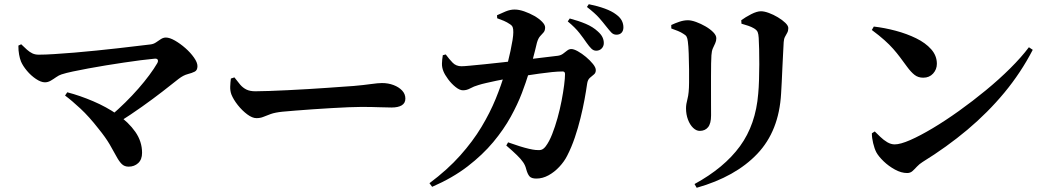

<svg xmlns="http://www.w3.org/2000/svg" viewBox="-20 -831 5020 919"><path d="M68 -612.8 81.5 -619.1Q96.6 -604.5 109.2 -593.1Q121.9 -581.8 135 -575.5Q148.1 -569.3 165.1 -569.3Q196.6 -569.3 240.9 -572.2Q285.3 -575.1 336.7 -579.2Q388.1 -583.4 441.5 -589Q494.9 -594.5 544.4 -600Q593.9 -605.6 634.6 -610.6Q675.2 -615.6 700 -618.3Q715 -620 727 -628.3Q738.9 -636.5 750.2 -643.9Q761.6 -651.3 774.2 -651.3Q791.9 -651.3 817.2 -636.9Q842.5 -622.4 867.3 -600.7Q892 -579 908.5 -555.4Q925.1 -531.9 925.1 -514.4Q925.1 -494.6 912 -488.1Q898.8 -481.5 878.4 -476.2Q857.9 -470.9 835.7 -454Q802.2 -427.2 757.7 -392.8Q713.3 -358.4 659.8 -320.4Q606.4 -282.4 545.7 -244.1L509 -275.9Q546 -307.3 579.7 -340.6Q613.4 -373.9 642.4 -407Q671.5 -440.2 694.5 -471.3Q717.6 -502.4 732.6 -528.3Q738.3 -538.5 734.9 -545Q731.4 -551.6 719.5 -550.1Q691.1 -547.6 653.1 -542.7Q615.1 -537.7 572.4 -531.4Q529.7 -525 486.4 -518Q443.2 -511 402.8 -503.4Q362.4 -495.8 329.2 -488.9Q296 -481.9 274.7 -475Q262.2 -471.1 248.9 -461.7Q235.7 -452.3 222.4 -444.6Q209.2 -437 195.1 -437Q176.2 -437 152.2 -453.1Q128.2 -469.1 108.7 -492.5Q89.3 -515.8 80.4 -536.8Q74.9 -550.6 71.4 -569.9Q67.8 -589.1 68 -612.8ZM302 -389.3Q362.9 -373.4 426.1 -346.4Q489.3 -319.5 542.4 -282.7Q595.5 -245.9 627.8 -199.8Q660 -153.6 660 -99.4Q660 -67.5 641.5 -50.4Q622.9 -33.3 595.7 -33.3Q575.5 -33.3 562.6 -46.1Q549.8 -58.8 537 -82.8Q524.3 -106.8 504.8 -140.1Q485.3 -173.4 451.2 -215.3Q406.4 -272.8 365.3 -311Q324.2 -349.3 291.4 -373.7Z M1102 -460.6Q1116.8 -440.9 1129.6 -425.9Q1142.4 -410.9 1159.3 -402.5Q1176.2 -394.1 1202.2 -394.1Q1229 -394.1 1269.7 -395.6Q1310.3 -397.1 1357.9 -399.4Q1405.5 -401.6 1454.2 -404.6Q1502.9 -407.6 1546.8 -410.6Q1590.6 -413.6 1623.5 -416.1Q1656.5 -418.6 1671.6 -419.4Q1721.6 -423.8 1755.7 -428.7Q1789.9 -433.5 1808.2 -433.5Q1838.5 -433.5 1863.9 -423.8Q1889.3 -414.1 1904.8 -397.6Q1920.3 -381.1 1920.3 -359.1Q1920.3 -337.5 1903 -326.9Q1885.7 -316.4 1853.9 -316.4Q1824.6 -316.4 1793.1 -317.8Q1761.7 -319.2 1708.5 -319.2Q1685.7 -319.2 1648.3 -317.7Q1610.9 -316.2 1565.7 -313.5Q1520.6 -310.9 1476 -307.8Q1431.5 -304.6 1393.3 -301.6Q1355.1 -298.6 1332.4 -296.4Q1296.4 -292.6 1276.1 -285.3Q1255.7 -278.1 1241 -271.8Q1226.2 -265.5 1207.4 -265.5Q1187.6 -265.5 1163.3 -283.7Q1138.9 -301.9 1118.1 -328.2Q1097.3 -354.6 1087.6 -378.8Q1081.2 -396.2 1081.9 -416.6Q1082.7 -436.9 1085.1 -455Z M2787.7 -626.2Q2773.9 -646.6 2753.5 -672.9Q2733.1 -699.1 2697.5 -728.6L2707.1 -742.5Q2749.5 -731.3 2783.9 -716.8Q2818.2 -702.2 2841.1 -680.8Q2857.4 -666.4 2863.7 -652.8Q2870.1 -639.2 2870.1 -624.9Q2870.1 -609.5 2859.8 -598.9Q2849.6 -588.3 2833.5 -588.3Q2820.8 -588.3 2810.4 -598.5Q2800.1 -608.6 2787.7 -626.2ZM2880.6 -705.7Q2866.9 -723.5 2847.8 -745.3Q2828.6 -767.2 2789.3 -797.7L2798.2 -810.9Q2841 -802.2 2874.6 -790Q2908.2 -777.7 2928.8 -762Q2948.1 -747.9 2956 -732.6Q2963.9 -717.2 2963.9 -700Q2963.9 -683.9 2955.1 -674.4Q2946.3 -664.9 2930.5 -664.9Q2915.8 -664.9 2905.6 -675.9Q2895.4 -686.9 2880.6 -705.7ZM2359 -758.1Q2376.9 -766.7 2399.8 -776.1Q2422.8 -785.6 2443.5 -785.3Q2464.3 -785.3 2489.5 -776.5Q2514.7 -767.7 2537.5 -754.8Q2560.2 -741.8 2574.7 -726.9Q2589.2 -712.1 2589.2 -699.7Q2589.2 -684.2 2581.6 -675.7Q2574.1 -667.3 2565 -657.4Q2556 -647.4 2550 -626.5Q2546.3 -610.7 2540.6 -587.7Q2534.8 -564.8 2527.4 -537Q2519.9 -509.2 2509.8 -477.5Q2498.2 -439.1 2478.1 -385.9Q2457.9 -332.6 2424.7 -272.2Q2391.5 -211.8 2340.9 -150.9Q2290.2 -90.1 2218.5 -34.8Q2146.7 20.5 2048.5 63.2L2035.6 45.9Q2121.9 -18.5 2182.6 -86.6Q2243.3 -154.7 2284.4 -223.1Q2325.5 -291.6 2352.4 -357.4Q2379.3 -423.2 2396.7 -483Q2403.9 -505.1 2410.7 -532.6Q2417.5 -560.1 2423.5 -587.6Q2429.4 -615.1 2433.2 -638.7Q2436.9 -662.2 2436.9 -676Q2437.2 -692.2 2434 -700.6Q2430.9 -709 2420.8 -715.2Q2407.8 -724.3 2391.7 -731.3Q2375.6 -738.2 2359.7 -743.6ZM2403.3 -134.5 2411.9 -149.7Q2441.6 -139.2 2467.1 -131.1Q2492.6 -123.1 2512.1 -118.7Q2531.5 -114.3 2543.4 -113.2Q2562.7 -111 2572.5 -114.6Q2582.2 -118.1 2591.8 -130.4Q2608.9 -153 2622.9 -188.8Q2637 -224.5 2648.6 -266.2Q2660.1 -307.8 2668 -348.7Q2675.9 -389.7 2680.2 -423.6Q2684.5 -457.5 2684.5 -476.5Q2684.5 -488.9 2673.2 -488.9Q2651.9 -488.9 2622.8 -486.1Q2593.8 -483.2 2562.2 -478.7Q2530.6 -474.2 2499.7 -469.5Q2468.9 -464.8 2442.8 -460.3Q2425.8 -457.8 2402.6 -453.7Q2379.4 -449.7 2354.8 -444.3Q2330.1 -438.9 2307.7 -433.9Q2285.3 -428.9 2270 -423.9Q2247.7 -417.5 2231 -408.2Q2214.2 -398.8 2195.9 -398.8Q2180.2 -398.8 2160.6 -414.5Q2141 -430.1 2124.9 -451.8Q2108.8 -473.5 2102.1 -490.6Q2094.9 -508.7 2095.4 -526.9Q2095.9 -545.1 2099.5 -566.8L2113.5 -570.4Q2130.2 -547.7 2146.7 -530.8Q2163.2 -513.9 2188.8 -513.9Q2200.4 -513.9 2229.6 -516.7Q2258.8 -519.5 2300 -523.5Q2341.2 -527.5 2388.6 -533Q2436 -538.4 2483.8 -544Q2531.6 -549.6 2575.1 -555.1Q2618.6 -560.6 2650.3 -564.1Q2664.3 -566.1 2674.6 -573.6Q2684.9 -581.2 2694.4 -588.8Q2703.9 -596.3 2714.5 -596.3Q2726.4 -596.3 2745.8 -585.6Q2765.2 -574.8 2784.8 -558.4Q2804.4 -541.9 2818.1 -524.9Q2831.8 -507.9 2831.8 -495.3Q2831.8 -481.9 2822.8 -474.7Q2813.8 -467.4 2803.4 -458.4Q2793 -449.3 2790.3 -430.5Q2785.7 -397.5 2777.9 -355.1Q2770.1 -312.6 2758.5 -265.7Q2747 -218.7 2731.3 -172.5Q2715.6 -126.2 2694.8 -85.7Q2680.9 -57.9 2657.2 -32.6Q2633.6 -7.2 2605.3 8.2Q2577 23.7 2547.2 23.7Q2523.9 23.7 2514.5 13.1Q2505.1 2.5 2498.4 -22.2Q2494.2 -39.7 2483.9 -54.5Q2473.7 -69.4 2454.5 -88.2Q2435.4 -107 2403.3 -134.5Z M3314.7 67.8 3304.3 49.9Q3446.5 -27.8 3522 -131.4Q3597.5 -235 3609.2 -383Q3611.9 -410.9 3613 -447.9Q3614.2 -484.9 3614.3 -523.1Q3614.5 -561.3 3613.6 -594.9Q3612.7 -628.5 3611.5 -649.6Q3610.5 -667.2 3606.7 -677Q3603 -686.7 3589 -695.2Q3577.6 -702.1 3561.8 -707.5Q3546.1 -712.9 3529 -717.6L3528 -734.2Q3548.6 -749.4 3575.9 -763.3Q3603.2 -777.1 3622.2 -777.1Q3638.4 -777.1 3660.2 -769Q3682.1 -761 3703.5 -748.1Q3725 -735.2 3739.1 -721.5Q3753.2 -707.7 3753.2 -696.6Q3753.2 -683.7 3748.1 -674.3Q3743 -664.8 3737.5 -655Q3732.1 -645.2 3731.1 -629.6Q3730.1 -608.4 3728.3 -575.8Q3726.6 -543.2 3724.9 -507.4Q3723.1 -471.6 3721.8 -439Q3720.4 -406.3 3718.7 -383.3Q3708.8 -204 3604.5 -94.5Q3500.3 15.1 3314.7 67.8ZM3193.2 -694.7 3192.9 -711.3Q3211.3 -720.1 3232.3 -727.1Q3253.4 -734.1 3272.6 -734.1Q3289.2 -734.1 3312 -725.8Q3334.8 -717.5 3357.1 -704.6Q3379.5 -691.6 3394 -676.7Q3408.6 -661.9 3408.6 -648.1Q3408.6 -634.9 3403.3 -623.9Q3398 -612.9 3392.3 -600.1Q3386.5 -587.4 3385.2 -566.4Q3384.2 -553.4 3383.7 -526.8Q3383.2 -500.1 3383.2 -465.9Q3383.2 -431.7 3383.2 -396.3Q3383.2 -360.9 3383.3 -330.2Q3383.5 -299.5 3383.5 -278.8Q3383.5 -239.5 3369 -222Q3354.6 -204.5 3329.1 -204.5Q3312.8 -204.5 3297.5 -219.1Q3282.3 -233.8 3272.9 -258.6Q3263.6 -283.4 3263.6 -312.7Q3263.6 -332 3270.7 -358.2Q3277.9 -384.5 3278.2 -435.6Q3278.4 -460.8 3278.2 -499Q3277.9 -537.1 3276.5 -574.5Q3275.2 -611.9 3272.4 -631.8Q3270.7 -647.2 3266.4 -655.2Q3262 -663.2 3250.5 -669.4Q3240 -676.5 3224.8 -682.8Q3209.7 -689 3193.2 -694.7Z M4162.5 -703.9Q4213.9 -698 4267.2 -683.8Q4320.5 -669.6 4365.2 -647.7Q4409.9 -625.8 4437.1 -595.2Q4464.3 -564.6 4464.3 -525.7Q4464.3 -498.9 4446.3 -479Q4428.2 -459.1 4399.2 -459.1Q4374.7 -459.1 4357.6 -472.5Q4340.4 -485.8 4321.1 -512.2Q4303.1 -536.8 4287.9 -557.1Q4272.7 -577.4 4255.2 -597.2Q4237.8 -617 4213.5 -638.7Q4189.3 -660.5 4152.9 -687.5ZM4904.8 -604.9 4923.2 -592.5Q4866.6 -483.2 4787.5 -387.7Q4708.4 -292.3 4610.1 -209.7Q4511.8 -127.2 4396 -55.7Q4380.3 -45.9 4369 -33.6Q4357.8 -21.4 4347.5 -12.1Q4337.2 -2.8 4322.1 -2.8Q4293.9 -2.8 4263.6 -19.4Q4233.2 -36 4209.3 -59.1Q4185.4 -82.2 4174.7 -101.7Q4165.5 -119.3 4159.3 -145.6Q4153 -171.8 4153.2 -193L4167 -201.8Q4178.9 -190.3 4194 -175.6Q4209.2 -160.8 4226.9 -150.3Q4244.6 -139.9 4262.5 -139.9Q4289.4 -139.9 4336.8 -160.6Q4384.1 -181.3 4444.4 -217.3Q4504.7 -253.3 4570 -300Q4635.3 -346.6 4698.7 -398.8Q4762.2 -451 4815.6 -504.1Q4869 -557.2 4904.8 -604.9Z"/></svg>

Font: Noto Serif JP
Style: Regular
Weight: 200
Designer: Ryoko NISHIZUKA 西塚涼子 (kana & ideographs); Frank Grießhammer (Latin, Greek & Cyrillic); Wenlong ZHANG 张文龙 (bopomofo); San
Foundry: Adobe
Version: Version 2.001;hotconv 1.1.0;makeotfexe 2.6.0